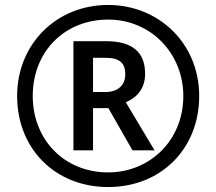

<svg xmlns="http://www.w3.org/2000/svg" viewBox="-20 -744 872 774"><path d="M416 10C629 10 783 -144 783 -357C783 -570 619 -724 416 -724C205 -724 49 -564 49 -357C49 -144 203 10 416 10ZM416 -49C238 -49 112 -182 112 -357C112 -537 241 -665 416 -665C590 -665 719 -527 719 -357C719 -177 583 -49 416 -49ZM276 -138H355V-308H417L514 -138H603L487 -332C527 -348 565 -383 565 -446C565 -532 516 -578 407 -578H276ZM405 -373H355V-511H404C462 -511 485 -491 485 -444C485 -402 457 -373 405 -373Z"/></svg>

Font: Noto Sans New Tai Lue Semibold
Style: Regular
Weight: 600
Designer: Monotype Design Team
Foundry: Monotype Imaging Inc.
Version: Version 2.004